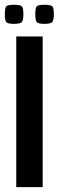

<svg xmlns="http://www.w3.org/2000/svg" viewBox="-30 -770 242 790"><path d="M36.9 -620H145.6V0H36.9ZM152.1 -671.8Q124.6 -671.8 119.9 -680.9Q115.3 -690 115.3 -710.9Q115.3 -734.1 119.9 -742.3Q124.6 -750.4 152.1 -750.4Q181.6 -750.4 186.6 -742.3Q191.6 -734.1 191.6 -710.9Q191.6 -690 186.3 -680.9Q181 -671.8 152.1 -671.8ZM27.1 -671.8Q-0.8 -671.8 -5.4 -680.9Q-10.1 -690 -10.1 -710.9Q-10.1 -734.1 -5.4 -742.3Q-0.8 -750.4 27.1 -750.4Q56.3 -750.4 61.3 -742.3Q66.2 -734.1 66.2 -710.9Q66.2 -690 60.9 -680.9Q55.6 -671.8 27.1 -671.8Z"/></svg>

Font: Smooch Sans Thin
Style: Regular
Weight: 100
Designer: Robert E. Leuschke
Foundry: Robert E. Leuschke
Version: Version 1.010